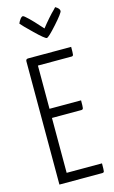

<svg xmlns="http://www.w3.org/2000/svg" viewBox="-139 -981 615 1034"><g transform="rotate(-15 168.5 -464.5)"><path d="M73 -893Q77 -904 85.5 -915.5Q94 -927 101 -927Q107 -927 131 -903.5Q155 -880 176 -856L197 -833Q215 -856 236 -880Q257 -904 270 -916L282 -929Q305 -916 305 -902Q305 -891 255.5 -835.5Q206 -780 196 -780Q186 -780 134.5 -830Q83 -880 73 -893ZM111 -357V-51H308Q308 -15 306.5 -7.5Q305 0 296 0H57V-687Q57 -700 70 -700H310Q310 -665 308.5 -657Q307 -649 299 -649H111V-408H287Q287 -374 285.5 -365.5Q284 -357 275 -357Z"/></g></svg>

Font: Yanone Kaffeesatz Light
Style: Regular
Weight: 300
Designer: Yanone (Cyrillic: Daniel Pouzeot)
Foundry: Yanone
Version: Version 1.003;PS 001.003;hotconv 1.0.88;makeotf.lib2.5.64775